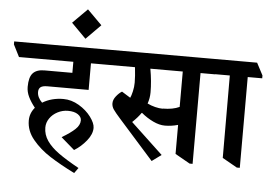

<svg xmlns="http://www.w3.org/2000/svg" viewBox="-110 -1011 1803 1281"><g transform="rotate(5 791.0 -371.0)"><path d="M144 -341Q144 -305 177 -272Q238 -309 317 -309Q371 -309 421.5 -279Q472 -249 503 -207Q534 -165 534 -134Q534 -92 498.5 -48Q463 -4 417 24L328 -53V-55Q384 -88 414.5 -116.5Q445 -145 445 -177Q445 -200 421 -216.5Q397 -233 354 -233Q318 -233 285 -216Q252 -199 232.5 -170.5Q213 -142 213 -109Q213 -61 241 -20.5Q269 20 320.5 57Q372 94 457 141L431 177Q335 129 265.5 84.5Q196 40 147.5 -18.5Q99 -77 99 -146Q99 -195 132 -234Q104 -269 88 -302Q72 -335 72 -369Q72 -434 97 -461Q122 -488 174 -488H361V-562H-3L-44 -643V-663H548L591 -581V-562H479V-384H202Q171 -384 157.5 -373.5Q144 -363 144 -341Z M526 -821 428 -722 330 -821 428 -919Z M1311 -580V-561H1213V47H1193L1094 -9V-203H1092Q1049 -191 1006 -191Q969 -191 927 -211Q885 -231 848 -262H845Q823 -230 787 -196L1002 6L939 52L705 -211Q672 -248 658.5 -267.5Q645 -287 645 -309Q645 -333 663.5 -356.5Q682 -380 702 -392L760 -356Q767 -370 774 -400Q781 -430 781 -459Q781 -501 774 -562H589L547 -643V-663H1268ZM982 -303Q1050 -303 1094 -324V-561H877Q892 -477 892 -404Q892 -365 879 -328Q903 -316 931 -309Q959 -302 982 -302Z M1626 -581V-562H1529V46H1509L1410 -10L1409 -562H1310L1268 -643V-663H1583Z"/></g></svg>

Font: Martel ExtraBold
Style: Regular
Weight: 800
Designer: Dan Reynolds
Foundry: Dan Reynolds
Version: Version 1.001; ttfautohint (v1.1) -l 5 -r 5 -G 72 -x 0 -D la